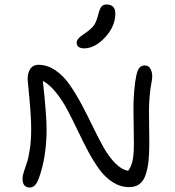

<svg xmlns="http://www.w3.org/2000/svg" viewBox="-20 -883 790 869"><path d="M360.8 -664.1Q344.7 -664.1 335.9 -670.7Q327.1 -677.2 327.1 -689Q327.1 -692.4 328.1 -695.8Q329.1 -699.2 330.1 -701.7Q331.1 -704.1 334 -707.3Q336.9 -710.4 338.6 -712.4Q340.3 -714.4 345 -718Q349.6 -721.7 352.3 -723.6Q355 -725.6 361.3 -730Q367.7 -734.4 371.1 -736.8Q397 -755.4 407 -771.2Q417 -787.1 424.8 -817.9Q431.2 -843.8 439.5 -853.3Q447.8 -862.8 460.9 -862.8Q502 -862.8 502 -821.8Q502 -763.7 455.6 -713.9Q409.2 -664.1 360.8 -664.1ZM115.2 -34.2Q82 -34.2 82 -74.2Q82 -86.9 88.1 -106.4Q94.2 -126 101.6 -146.2Q108.9 -166.5 115 -207.3Q121.1 -248 121.1 -298.8Q121.1 -354.5 113 -437.5Q105 -520.5 105 -523.9Q105 -553.7 117.4 -571.8Q129.9 -589.8 153.8 -589.8Q194.3 -589.8 231 -564.7Q267.6 -539.6 295.7 -499Q323.7 -458.5 349.9 -409.4Q376 -360.4 400.1 -310.1Q424.3 -259.8 448.2 -217Q472.2 -174.3 501 -144.8Q529.8 -115.2 560.1 -109.9Q574.7 -129.4 580.3 -157Q585.9 -184.6 585.9 -231Q585.9 -258.3 585 -313Q584 -367.7 584 -397.7Q584 -427.7 587.2 -469Q590.3 -510.3 597.2 -542Q602.1 -565.9 611.3 -576.4Q620.6 -586.9 636.2 -586.9Q654.8 -586.9 663.6 -566.2Q672.4 -545.4 667 -517.1Q660.2 -483.9 657.2 -446.3Q654.3 -408.7 654.3 -383.5Q654.3 -358.4 655 -309.6Q655.8 -260.7 655.8 -235.8Q655.8 -187.5 652.3 -154.8Q648.9 -122.1 639.6 -93.3Q630.4 -64.5 611.8 -50.3Q593.3 -36.1 564.9 -36.1Q525.4 -36.1 490.7 -58.1Q456.1 -80.1 429.4 -116.7Q402.8 -153.3 378.9 -198.2Q355 -243.2 331.8 -292Q308.6 -340.8 285.9 -384Q263.2 -427.2 234.1 -463.6Q205.1 -500 173.8 -517.1Q190.9 -363.3 190.9 -297.9Q190.9 -171.4 154.8 -73.2Q139.6 -34.2 115.2 -34.2Z"/></svg>

Font: Shantell Sans Irregular Bouncy
Style: Regular
Weight: 300
Designer: Stephen Nixon, Anya Danilova, Shantell Martin
Foundry: Arrow Type
Version: Version 1.006;[9816181b4]